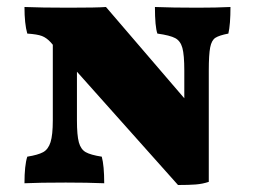

<svg xmlns="http://www.w3.org/2000/svg" viewBox="-20 -522 729 549"><path d="M639 -502Q639 -452 633 -426Q607 -421 596 -414Q585 -407 581 -386.5Q577 -366 577 -320V-2Q559 4 539.5 5.5Q520 7 489 7L200 -317V-178Q200 -135 205.5 -115Q211 -95 225 -87Q239 -79 271 -74Q278 -48 278 2Q230 0 168 0Q92 0 50 2Q50 -49 58 -74Q89 -79 103.5 -87Q118 -95 124.5 -115.5Q131 -136 131 -178V-394L125 -401Q113 -414 100 -419Q87 -424 58 -426Q50 -454 50 -502Q98 -500 176 -500Q258 -500 283 -502L507 -241V-320Q507 -365 501.5 -385Q496 -405 481 -413Q466 -421 430 -426Q423 -446 423 -502Q473 -500 544 -500Q599 -500 639 -502Z"/></svg>

Font: Vollkorn SC Black
Style: Regular
Weight: 900
Designer: Friedrich Althausen
Foundry: Friedrich Althausen
Version: Version 4.015